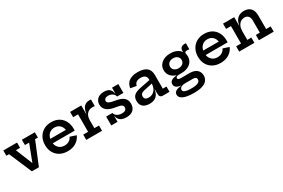

<svg xmlns="http://www.w3.org/2000/svg" viewBox="107 -1788 4754 3226"><g transform="rotate(-30 2484.0 -175.0)"><path d="M376 -543H627.5V-440.5H573.5L393 0H256.5L68.5 -440.5H16V-543H282.5V-440.5H201.5L379.5 0L283.5 -118H375.5L289.5 0L457.5 -440.5H376Z M952.5 10.5Q864.5 10.5 800.8 -25.2Q737 -61 702.5 -124Q668 -187 668 -269.5Q668 -353 702.8 -417Q737.5 -481 800.2 -517.2Q863 -553.5 947.5 -553.5Q1033 -553.5 1094.5 -517.5Q1156 -481.5 1189.2 -417.5Q1222.5 -353.5 1222.5 -269.5Q1222.5 -255.5 1222.2 -246.8Q1222 -238 1221 -232H1100.5Q1101.5 -241.5 1102 -252Q1102.5 -262.5 1102.5 -276.5Q1102.5 -326.5 1084.5 -365Q1066.5 -403.5 1032 -425.5Q997.5 -447.5 948.5 -447.5Q902 -447.5 866.8 -425.2Q831.5 -403 812 -362.8Q792.5 -322.5 792.5 -269.5Q792.5 -219.5 811.8 -181Q831 -142.5 866.8 -120.8Q902.5 -99 952.5 -99Q1004 -99 1041 -122.8Q1078 -146.5 1095.5 -186.5L1212.5 -148Q1182.5 -74.5 1114 -32Q1045.5 10.5 952.5 10.5ZM745.5 -232V-317.5H1165L1188.5 -232Z M1528.5 -102.5H1618V0H1312V-102.5H1406.5V-440.5H1312V-543H1528.5ZM1720 -418.5Q1710 -421 1699 -422.5Q1688 -424 1676.5 -424Q1608 -424 1568.2 -379.2Q1528.5 -334.5 1528.5 -254L1505 -380.5H1533Q1539.5 -437.5 1559.5 -475.2Q1579.5 -513 1612.2 -532Q1645 -551 1689 -551Q1697 -551 1704.5 -550.2Q1712 -549.5 1720 -548Z M2087.5 10Q2037.5 10 2003 -4.5Q1968.5 -19 1948.5 -45.5Q1928.5 -72 1923 -108H1900L1919 -172.5Q1927 -134 1964.5 -109.5Q2002 -85 2056.5 -85Q2101 -85 2123.5 -101.8Q2146 -118.5 2146 -151Q2146 -182 2120.5 -198.8Q2095 -215.5 2027.5 -225Q1904.5 -242.5 1851.2 -287Q1798 -331.5 1798 -401.5Q1798 -469.5 1843.8 -511.2Q1889.5 -553 1972.5 -553Q2019.5 -553 2050.5 -538.8Q2081.5 -524.5 2098.5 -497.8Q2115.5 -471 2120 -434H2143L2125 -372Q2117 -410.5 2082.2 -435Q2047.5 -459.5 1999.5 -459.5Q1960.5 -459.5 1940.5 -443.5Q1920.5 -427.5 1920.5 -403.5Q1920.5 -374 1952.2 -357.2Q1984 -340.5 2051 -330.5Q2168.5 -313.5 2218.5 -270.2Q2268.5 -227 2268.5 -152Q2268.5 -76 2223 -33Q2177.5 10 2087.5 10ZM1797 0V-172.5H1919V0ZM2125 -372V-543.5H2247V-372Z M2796.5 0Q2766.5 0 2750.2 -18.5Q2734 -37 2734 -71V-196.5L2744 -216.5L2738.5 -277.5L2734 -312.5V-353.5Q2734 -385 2721 -405.8Q2708 -426.5 2682.8 -437Q2657.5 -447.5 2621.5 -447.5Q2569.5 -447.5 2538.8 -426.2Q2508 -405 2499.5 -361.5L2385 -382Q2393.5 -438.5 2423 -477Q2452.5 -515.5 2503.8 -535Q2555 -554.5 2629.5 -554.5Q2704 -554.5 2754.5 -534.2Q2805 -514 2830.5 -472Q2856 -430 2856 -365.5V-102.5H2927.5V0ZM2543.5 8Q2458 8 2413.8 -31Q2369.5 -70 2369.5 -143.5Q2369.5 -212 2410 -248.5Q2450.5 -285 2541 -302.5L2763 -346.5V-275L2569.5 -232.5Q2532 -224.5 2514.2 -206.2Q2496.5 -188 2496.5 -158Q2496.5 -124.5 2517.2 -107.5Q2538 -90.5 2577 -90.5Q2624.5 -90.5 2661 -113.5Q2697.5 -136.5 2718 -178.5Q2738.5 -220.5 2738.5 -277.5L2764 -159.5H2730Q2719 -75.5 2671.5 -33.8Q2624 8 2543.5 8Z M3274 223Q3198.5 223 3137.5 210.5Q3076.5 198 3040.8 171.2Q3005 144.5 3005 101Q3005 57.5 3044 36.2Q3083 15 3144.5 9V-4L3234 6.5Q3187 6.5 3162 17Q3137 27.5 3127.2 42.8Q3117.5 58 3117.5 72.5Q3117.5 97 3139 110.5Q3160.5 124 3196.5 129.5Q3232.5 135 3277.5 135Q3365 135 3405 115.2Q3445 95.5 3445 57Q3445 6.5 3377 6.5H3181Q3111.5 6.5 3071 -16.8Q3030.5 -40 3030.5 -86Q3030.5 -128 3065 -151Q3099.5 -174 3164.5 -179.5V-200L3259 -171.5H3215Q3183 -171.5 3165.8 -162.8Q3148.5 -154 3148.5 -135.5Q3148.5 -118 3165.2 -111Q3182 -104 3216 -104H3380Q3436.5 -104 3477.5 -85.5Q3518.5 -67 3540.8 -32.2Q3563 2.5 3563 51Q3563 100.5 3535.5 139.2Q3508 178 3444.8 200.5Q3381.5 223 3274 223ZM3259 -171.5Q3190.5 -171.5 3137 -195.2Q3083.5 -219 3053.2 -261.8Q3023 -304.5 3023 -362Q3023 -419.5 3053 -462.5Q3083 -505.5 3136 -529.5Q3189 -553.5 3258.5 -553.5Q3327.5 -553.5 3379.8 -529.8Q3432 -506 3460 -463Q3476.5 -441 3484.5 -415.5Q3492.5 -390 3492.5 -361Q3492.5 -303.5 3462.8 -261Q3433 -218.5 3380.5 -195Q3328 -171.5 3259 -171.5ZM3259.5 -266Q3292 -266 3317.5 -278Q3343 -290 3357.8 -311.5Q3372.5 -333 3372.5 -362Q3372.5 -391 3357.8 -413Q3343 -435 3317.5 -447Q3292 -459 3259.5 -459Q3226.5 -459 3200.8 -447Q3175 -435 3160.2 -413Q3145.5 -391 3145.5 -362Q3145.5 -333 3160.2 -311.5Q3175 -290 3200.8 -278Q3226.5 -266 3259.5 -266ZM3492.5 -361 3460 -420 3435 -456.5 3461.5 -468.5Q3459.5 -474 3458.5 -480Q3457.5 -486 3457.5 -492.5Q3457.5 -517 3468.8 -534.8Q3480 -552.5 3500.2 -562Q3520.5 -571.5 3547.5 -571.5Q3555 -571.5 3561.5 -571Q3568 -570.5 3573.5 -569V-452Q3560.5 -454.5 3549.8 -455.2Q3539 -456 3530 -456Q3513.5 -456 3503.8 -452.8Q3494 -449.5 3489.8 -443.5Q3485.5 -437.5 3485.5 -429Q3485.5 -422.5 3487.2 -412.5Q3489 -402.5 3490.8 -389.2Q3492.5 -376 3492.5 -361Z M3919.5 10.5Q3831.5 10.5 3767.8 -25.2Q3704 -61 3669.5 -124Q3635 -187 3635 -269.5Q3635 -353 3669.8 -417Q3704.5 -481 3767.2 -517.2Q3830 -553.5 3914.5 -553.5Q4000 -553.5 4061.5 -517.5Q4123 -481.5 4156.2 -417.5Q4189.5 -353.5 4189.5 -269.5Q4189.5 -255.5 4189.2 -246.8Q4189 -238 4188 -232H4067.5Q4068.5 -241.5 4069 -252Q4069.5 -262.5 4069.5 -276.5Q4069.5 -326.5 4051.5 -365Q4033.5 -403.5 3999 -425.5Q3964.5 -447.5 3915.5 -447.5Q3869 -447.5 3833.8 -425.2Q3798.5 -403 3779 -362.8Q3759.5 -322.5 3759.5 -269.5Q3759.5 -219.5 3778.8 -181Q3798 -142.5 3833.8 -120.8Q3869.5 -99 3919.5 -99Q3971 -99 4008 -122.8Q4045 -146.5 4062.5 -186.5L4179.5 -148Q4149.5 -74.5 4081 -32Q4012.5 10.5 3919.5 10.5ZM3712.5 -232V-317.5H4132L4155.5 -232Z M4495.5 -102.5H4574V0H4279V-102.5H4373.5V-440.5H4279V-543H4495.5ZM4738.5 -102.5V-338.5Q4738.5 -391 4714 -421.5Q4689.5 -452 4640 -452Q4598.5 -452 4566 -430.2Q4533.5 -408.5 4514.5 -368Q4495.5 -327.5 4495.5 -271L4472 -381.5H4500Q4508.5 -439 4533.8 -477Q4559 -515 4598.2 -534.2Q4637.5 -553.5 4688.5 -553.5Q4772 -553.5 4816.2 -504Q4860.5 -454.5 4860.5 -362.5V-102.5H4948.5V0H4661.5V-102.5Z"/></g></svg>

Font: Hepta Slab SemiBold
Style: Regular
Weight: 600
Designer: Michael LaGattuta
Foundry: Michael LaGattuta
Version: Version 1.102